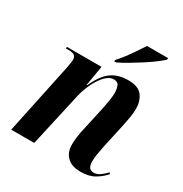

<svg xmlns="http://www.w3.org/2000/svg" viewBox="-177 -890 984 1034"><g transform="rotate(30 315.5 -373.0)"><path d="M468 10Q413 10 384 -18Q355 -46 355 -95Q355 -117 358.5 -144Q362 -171 371 -208L398 -331Q401 -344 405 -365Q409 -386 412.5 -408.5Q416 -431 416 -449Q416 -471 409 -491Q402 -511 376 -511Q354 -511 334 -494Q314 -477 297 -450Q280 -423 268 -392.5Q256 -362 250 -335L175 0H32L125 -442Q127 -455 129.5 -469Q132 -483 132 -491Q132 -509 122 -517.5Q112 -526 85 -526H68L69 -536H284L263 -411H266Q300 -486 342 -516Q384 -546 446 -546Q509 -546 533.5 -513Q558 -480 558 -433Q558 -407 552.5 -375.5Q547 -344 541 -316L509 -170Q503 -141 499 -116.5Q495 -92 495 -70Q495 -21 531 -21Q553 -21 572.5 -36Q592 -51 606 -66L612 -58Q589 -31 554.5 -10.5Q520 10 468 10ZM330 -606Q348 -625 368 -651.5Q388 -678 406.5 -705.5Q425 -733 440 -756H572L570 -746Q558 -734 531.5 -714Q505 -694 471 -672Q437 -650 402.5 -629.5Q368 -609 340 -596H328Z"/></g></svg>

Font: Noto Serif Display SemiCondensed
Style: Bold Italic
Weight: 700
Width: 4
Italic angle: -12°
Designer: Monotype Design Team
Foundry: Monotype Imaging Inc.
Version: Version 2.009